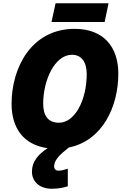

<svg xmlns="http://www.w3.org/2000/svg" viewBox="-20 -902 777 1178"><path d="M296 -767H622L646 -882H321ZM396 241V133C375 140 359 145 338 145C321 145 312 133 312 120C312 77 351 44 402 3C611 -39 706 -251 706 -450C706 -616 614 -725 438 -725C173 -725 51 -487 51 -265C51 -116 125 -13 272 7C215 45 176 88 176 151C176 209 219 256 298 256C340 256 366 250 396 241ZM342 -149C277 -149 245 -190 245 -266C245 -409 315 -566 422 -566C480 -566 512 -521 512 -448C512 -285 438 -149 342 -149Z"/></svg>

Font: Noto Sans UI Black
Style: Italic
Weight: 900
Italic angle: -372°
Designer: Monotype Design Team
Foundry: Monotype Imaging Inc.
Version: Version 1.901